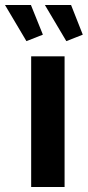

<svg xmlns="http://www.w3.org/2000/svg" viewBox="-64 -750 352 770"><path d="M116 -730H221L268 -611L202 -585ZM-44 -730H60L108 -611L42 -585ZM61 0V-524H195V0Z"/></svg>

Font: Oxford Sans
Style: Bold
Weight: 700
Designer: Matt McInerney, Pablo Impallari, Rodrigo Fuenzalida
Foundry: Matt McInerney, Pablo Impallari, Rodrigo Fuenzalida
Version: Version 3.000g; ttfautohint (v1.5) -l 8 -r 28 -G 28 -x 14 -D